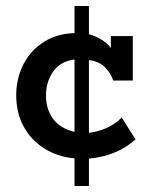

<svg xmlns="http://www.w3.org/2000/svg" viewBox="-20 -519 499 639"><path d="M228 100V8Q172 3 128 -24.5Q84 -52 59 -97.5Q34 -143 34 -202Q34 -258 58 -305Q82 -352 127.5 -380.5Q173 -409 237 -409Q244 -409 250 -408Q256 -407 261 -405L228 -391V-499H276V-405Q310 -396 334.5 -375Q359 -354 361 -324L349 -322V-399H422V-251H357Q347 -279 327.5 -297Q308 -315 276 -319V-77Q305 -80 334.5 -93Q364 -106 385 -128L431 -55Q401 -28 363 -12Q325 4 276 9V100ZM133 -200Q133 -157 156 -124.5Q179 -92 228 -80V-321Q181 -315 157 -281Q133 -247 133 -200Z"/></svg>

Font: Rokkitt SemiBold SemiBold
Style: Regular
Weight: 600
Version: Version 3.103